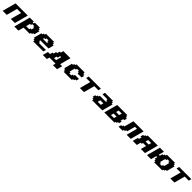

<svg xmlns="http://www.w3.org/2000/svg" viewBox="1314 -4425 8350 8350"><g transform="rotate(45 5489.5 -250.0)"><path d="M500 0H750Q777.8 -104 833.7 -312.3Q889.6 -520.5 917.5 -625H167.5Q139.6 -520.5 83.7 -312.3Q27.8 -104 0 0H250Q272 -83 316.7 -250Q361.3 -417 383.8 -500H633.8Q611.3 -417 566.7 -250Q522 -83 500 0Z M841.3 125H1091.3Q1102.5 83 1125 0Q1147.5 -83 1158.7 -125H1533.7L1550.3 -187.5H1612.8L1629.4 -250H1691.9Q1703.1 -292 1725.3 -375.2Q1747.6 -458.5 1758.8 -500H1696.3L1713.4 -562.5H1650.9L1667.5 -625H1355L1338.4 -562.5H1275.9L1292.5 -625H1042.5Q1008.8 -500 941.9 -250Q875 0 841.3 125ZM1379.4 -250H1191.9L1242.2 -437.5H1304.7L1321.3 -500H1446.3L1429.7 -437.5H1492.2Q1486.3 -417 1475.1 -375Q1463.9 -333 1458.5 -312.5H1396Z M1875 0H2500Q2505.4 -21 2516.6 -62.5Q2527.8 -104 2533.7 -125H2096.2L2112.8 -187.5H2050.3L2066.9 -250H2566.9Q2578.1 -292 2600.3 -375.2Q2622.6 -458.5 2633.8 -500H2571.3L2588.4 -562.5H2525.9L2542.5 -625H2042.5L2025.9 -562.5H1963.4L1946.3 -500H1883.8Q1867.2 -437.5 1833.7 -312.5Q1800.3 -187.5 1783.7 -125H1846.2L1829.1 -62.5H1891.6ZM2350.6 -375H2100.6L2117.2 -437.5H2179.7L2196.3 -500H2321.3L2304.7 -437.5H2367.2Z M3216.3 125H3466.3Q3477.5 83.5 3500 0Q3522.5 -83.5 3533.7 -125H3408.7Q3430.7 -208.5 3475.3 -375.2Q3520 -542 3542.5 -625H3105Q3099.6 -604 3088.4 -562.3Q3077.1 -520.5 3071.3 -500H3008.8Q3003.4 -479 2992.4 -437.5Q2981.4 -396 2975.6 -375H2913.1Q2907.7 -354 2896.2 -312.3Q2884.8 -270.5 2879.4 -250H2816.9Q2811.5 -229 2800.5 -187.3Q2789.6 -145.5 2783.7 -125H2658.7Q2647.5 -83.5 2625 0Q2602.5 83.5 2591.3 125H2841.3Q2847.2 104 2858.4 62.5Q2869.6 21 2875 0H3250Q3244.1 21 3232.9 62.5Q3221.7 104 3216.3 125ZM3158.7 -125H3033.7Q3039.1 -145.5 3050 -187.3Q3061 -229 3066.9 -250H3129.4Q3134.8 -270.5 3146 -312.3Q3157.2 -354 3163.1 -375H3225.6Q3214.4 -333 3192.1 -249.8Q3169.9 -166.5 3158.7 -125Z M3750 0H4250L4266.6 -62.5H4329.1L4346.2 -125H4408.7Q4414.1 -145.5 4425 -187.3Q4436 -229 4441.9 -250H4191.9L4175.3 -187.5H4112.8L4096.2 -125H3971.2L3987.8 -187.5H3925.3Q3936.5 -229 3958.7 -312.3Q3981 -395.5 3992.2 -437.5H4054.7L4071.3 -500H4196.3L4179.7 -437.5H4242.2L4225.6 -375H4475.6Q4481 -395.5 4491.9 -437.3Q4502.9 -479 4508.8 -500H4446.3L4463.4 -562.5H4400.9L4417.5 -625H3917.5L3900.9 -562.5H3838.4L3821.3 -500H3758.8Q3742.2 -437.5 3708.7 -312.5Q3675.3 -187.5 3658.7 -125H3721.2L3704.1 -62.5H3766.6Z M4750 0H5000Q5022 -83 5066.7 -250Q5111.3 -417 5133.8 -500H5383.8Q5389.2 -520.5 5400.4 -562.3Q5411.6 -604 5417.5 -625H4667.5Q4661.6 -604 4650.4 -562.3Q4639.2 -520.5 4633.8 -500H4883.8Q4861.3 -417 4816.7 -250Q4772 -83 4750 0Z M5500 0H6125Q6147 -83 6191.7 -250Q6236.3 -417 6258.8 -500H6196.3L6213.4 -562.5H6150.9L6167.5 -625H5667.5Q5662.1 -604 5650.9 -562.3Q5639.6 -520.5 5633.8 -500H5946.3L5929.7 -437.5H5992.2L5975.6 -375H5600.6L5583.5 -312.5H5521L5504.4 -250H5441.9Q5436.5 -229 5425.3 -187.3Q5414.1 -145.5 5408.7 -125H5471.2L5454.1 -62.5H5516.6ZM5908.7 -125H5721.2Q5727.1 -145.5 5738 -187.3Q5749 -229 5754.4 -250H5941.9Q5936.5 -229 5925.5 -187.3Q5914.6 -145.5 5908.7 -125Z M6250 0H6875L6891.6 -62.5H6954.1L6971.2 -125H7033.7Q7039.1 -145.5 7050 -187.3Q7061 -229 7066.9 -250H7004.4Q7009.8 -270.5 7021 -312.3Q7032.2 -354 7038.1 -375H7100.6Q7106 -395.5 7116.9 -437.3Q7127.9 -479 7133.8 -500H7071.3L7088.4 -562.5H7025.9L7042.5 -625H6417.5Q6389.6 -520.5 6333.7 -312.3Q6277.8 -104 6250 0ZM6721.2 -125H6533.7Q6539.6 -145.5 6550.5 -187.3Q6561.5 -229 6566.9 -250H6754.4Q6748.5 -229 6737.5 -187.3Q6726.6 -145.5 6721.2 -125ZM6788.1 -375H6600.6Q6606.4 -396 6617.4 -437.5Q6628.4 -479 6633.8 -500H6821.3Q6815.9 -479 6804.9 -437.3Q6793.9 -395.5 6788.1 -375Z M7625 0H7875Q7902.8 -104 7958.7 -312.3Q8014.6 -520.5 8042.5 -625H7417.5L7300.3 -187.5H7237.8L7221.2 -125H7158.7Q7152.8 -104 7141.6 -62.5Q7130.4 -21 7125 0H7375L7391.6 -62.5H7454.1L7471.2 -125H7533.7Q7550.8 -187.5 7584 -312.5Q7617.2 -437.5 7633.8 -500H7758.8Q7736.3 -417 7691.7 -250Q7647 -83 7625 0Z M8500 0H8750Q8777.8 -104 8833.7 -312.3Q8889.6 -520.5 8917.5 -625H8292.5L8275.9 -562.5H8213.4L8196.3 -500H8133.8Q8128.4 -479 8117.2 -437.5Q8106 -396 8100.6 -375H8163.1Q8157.7 -354 8146.5 -312.3Q8135.3 -270.5 8129.4 -250H8066.9Q8055.7 -208 8033.4 -125Q8011.2 -42 8000 0H8250L8300.3 -187.5H8362.8L8379.4 -250H8566.9Q8555.7 -208.5 8533.4 -125.2Q8511.2 -42 8500 0ZM8600.6 -375H8413.1Q8418.5 -395.5 8429.7 -437.3Q8440.9 -479 8446.3 -500H8633.8Q8628.4 -479 8617.4 -437.3Q8606.4 -395.5 8600.6 -375Z M9312.5 0H9812.5L9829.1 -62.5H9891.6L9908.7 -125H9971.2Q9988.3 -187.5 10021.5 -312.5Q10054.7 -437.5 10071.3 -500H10008.8L10025.9 -562.5H9963.4L9980 -625H9480L9463.4 -562.5H9400.9L9383.8 -500H9321.3Q9315.9 -479 9304.7 -437.3Q9293.5 -395.5 9288.1 -375H9225.6Q9236.8 -416.5 9259 -500Q9281.2 -583.5 9292.5 -625H9042.5Q9014.6 -520.5 8958.7 -312.3Q8902.8 -104 8875 0H9125Q9136.2 -42 9158.4 -125Q9180.7 -208 9191.9 -250H9254.4Q9249 -229 9238 -187.3Q9227.1 -145.5 9221.2 -125H9283.7L9266.6 -62.5H9329.1ZM9658.7 -125H9533.7L9550.3 -187.5H9487.8Q9499 -229 9521.2 -312.5Q9543.5 -396 9554.7 -437.5H9617.2L9633.8 -500H9758.8L9742.2 -437.5H9804.7Q9793.5 -396 9771.2 -312.5Q9749 -229 9737.8 -187.5H9675.3Z M10311.5 0H10561.5Q10583.5 -83 10628.2 -250Q10672.9 -417 10695.3 -500H10945.3Q10950.7 -520.5 10961.9 -562.3Q10973.1 -604 10979 -625H10229Q10223.1 -604 10211.9 -562.3Q10200.7 -520.5 10195.3 -500H10445.3Q10422.9 -417 10378.2 -250Q10333.5 -83 10311.5 0Z"/></g></svg>

Font: Faithful 32x
Style: BoldOblique
Weight: 400
Foundry: Faithful Resource Pack
Version: Version 1.0; January 27, 2023